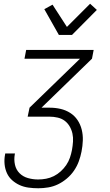

<svg xmlns="http://www.w3.org/2000/svg" viewBox="-20 -797 590 1027"><path d="M185 210Q158 210 132.5 206.5Q107 203 85 193Q63 183 45 167Q27 151 17 129Q7 107 4.5 81.5Q2 56 7 30L8 24H60L59 29Q54 57 60 84Q66 111 84.5 129.5Q103 148 129.5 155.5Q156 163 184 163Q205 163 226.5 159Q248 155 268 145Q288 135 305 119.5Q322 104 334.5 85.5Q347 67 354 46.5Q361 26 365 5Q369 -17 370.5 -39.5Q372 -62 367.5 -82.5Q363 -103 352.5 -121Q342 -139 326 -151Q310 -163 288.5 -168Q267 -173 245 -173H128L138 -221L408 -483H111L120 -530H481L472 -483L202 -221H245Q276 -221 304 -214.5Q332 -208 355.5 -193Q379 -178 394.5 -155Q410 -132 417 -104Q424 -76 423 -46Q422 -16 416 14Q411 40 401.5 66Q392 92 376 115.5Q360 139 337.5 158Q315 177 290 189Q265 201 238 205.5Q211 210 185 210ZM295 -610 217 -748 261 -772 338 -653 462 -777 498 -744 365 -610Z"/></svg>

Font: Lode Dark
Style: Italic
Weight: 400
Italic angle: -11°
Monospace: yes
Designer: Belleve Invis
Foundry: Belleve Invis
Version: Version 29.2.0; ttfautohint (v1.8.3)